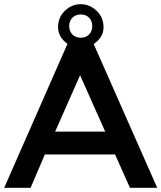

<svg xmlns="http://www.w3.org/2000/svg" viewBox="-20 -896 770 916"><path d="M427 -686 730 0H600L529 -159H194L126 0H0L302 -687Q257 -719 257 -766Q257 -813 289.5 -844.5Q322 -876 365 -876Q408 -876 441 -844.5Q474 -813 474 -765.5Q474 -718 427 -686ZM482 -268 362 -537 243 -268ZM365.5 -716Q390 -716 405 -731.5Q420 -747 420 -771.5Q420 -796 405 -811.5Q390 -827 365.5 -827Q341 -827 325.5 -811.5Q310 -796 310 -771.5Q310 -747 325.5 -731.5Q341 -716 365.5 -716Z"/></svg>

Font: Montreal
Style: Regular
Weight: 400
Designer: Julieta Ulanovsky, usr_local_share
Foundry: Julieta Ulanovsky, usr_local_share
Version: Version 2.001